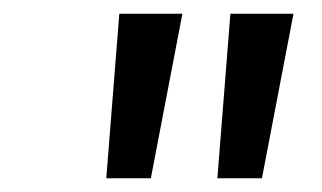

<svg xmlns="http://www.w3.org/2000/svg" viewBox="-20 -765 469 280"><path d="M135 -505 154 -745H246L200 -505ZM297 -505 316 -745H408L362 -505Z"/></svg>

Font: Plus Jakarta Sans Medium
Style: Italic
Weight: 500
Italic angle: -8°
Designer: Gumpita Rahayu
Foundry: Tokotype
Version: Version 2.071; ttfautohint (v1.8.4.7-5d5b);gftools[0.9.29]